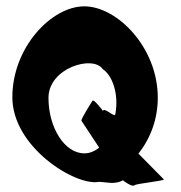

<svg xmlns="http://www.w3.org/2000/svg" viewBox="-20 -590 570 606"><path d="M19 -283C19 -125 219 -2 292 -16C313 -16 342 -6 368 -21C372 -17 398 1 404 -5C410 -11 501 -19 497 -24L417 -105C456 -155 478 -215 478 -282C478 -440 350 -570 246 -570C143 -570 19 -441 19 -283ZM133 -281C133 -376 274 -417 304 -372C334 -353 356 -294 344 -230C344 -216 309 -253 305 -240C302 -244 276 -278 272 -272C268 -266 235 -214 237 -209L293 -124C279 -113 264 -106 246 -106C184 -106 133 -187 133 -281Z"/></svg>

Font: Ampere
Style: SCSuCnd
Weight: 400
Version: Version 1